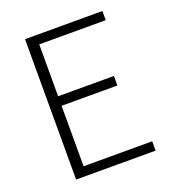

<svg xmlns="http://www.w3.org/2000/svg" viewBox="-132 -825 843 928"><g transform="rotate(-20 290.0 -361.0)"><path d="M101 -722H499V-675H157V-408H444V-359H157V-48H510V0H101Z"/></g></svg>

Font: Nebula Sans Light
Style: Regular
Weight: 300
Designer: Paul D. Hunt for Adobe (as Source Sans)
Foundry: Nebula Entertainment & Broadcasting LLC
Version: Version 1.010